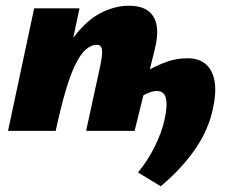

<svg xmlns="http://www.w3.org/2000/svg" viewBox="-20 -456 801 669"><path d="M115 0Q140 -130 176 -214.5Q212 -299 253.5 -347Q295 -395 340.5 -415.5Q386 -436 429 -436Q471 -436 495 -419Q519 -402 525.5 -368.5Q532 -335 519 -283L449 0H280L329 -225Q337 -262 335.5 -281Q334 -300 317 -300Q298 -300 279.5 -284Q261 -268 243.5 -233Q226 -198 209 -140.5Q192 -83 174 0ZM8 0 99 -427H257L167 0ZM540 193 461 145Q496 102 520 53Q544 4 553 -38Q564 -85 558.5 -112Q553 -139 526 -139Q510 -139 487.5 -128Q465 -117 453 -103L424 -166Q462 -192 496 -211Q530 -230 563.5 -241.5Q597 -253 633 -253Q674 -253 698 -231.5Q722 -210 728 -170.5Q734 -131 722 -78Q707 -4 659.5 64.5Q612 133 540 193Z"/></svg>

Font: Ysabeau Infant Black
Style: Italic
Weight: 900
Italic angle: -12°
Designer: Christian Thalmann (Catharsis Fonts)
Version: Version 2.001;gftools[0.9.30]; featfreeze: ss01,ss02,lnum